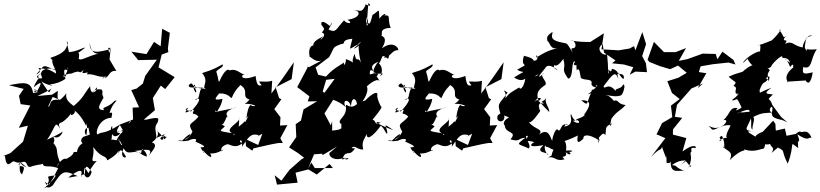

<svg xmlns="http://www.w3.org/2000/svg" viewBox="-70 -1000 5440 1274"><path d="M483 -92C444 -60 496 -28 506 -62C433 -45 427 48 463 11C381 2 455 11 369 55C360 47 327 61 304 115C312 93 324 57 340 105C284 -14 332 1 276 -60C257 -28 312 -49 280 -99C312 -69 344 -107 346 -131C349 -118 235 -73 241 -70C301 -157 293 -209 330 -143C307 -195 338 -175 325 -185C342 -180 393 -228 411 -263C374 -209 450 -252 419 -270C434 -260 465 -239 503 -162C498 -201 515 -169 504 -107C501 -91 474 -147 517 -153L526 -107ZM656 -648C635 -704 665 -678 662 -673C585 -656 524 -633 525 -717C535 -634 583 -642 592 -646C504 -627 467 -592 452 -611C468 -685 411 -614 495 -684C478 -685 446 -659 388 -654C385 -663 363 -758 380 -714C370 -682 370 -650 264 -616C289 -585 282 -614 283 -618C261 -575 306 -548 301 -512C235 -555 231 -537 185 -550C192 -538 209 -523 170 -506C235 -573 198 -576 310 -529C293 -555 173 -555 209 -486C214 -469 131 -486 210 -512C168 -511 190 -470 189 -483C189 -483 167 -460 154 -421C232 -486 190 -421 173 -389C154 -410 144 -379 188 -393C131 -406 167 -416 183 -389C149 -383 147 -383 150 -380C137 -468 83 -451 -11 -435L87 -410L56 -364L67 -309L131 -300L55 -152L115 -166L83 -60L-1 16L-50 36L-37 35C-26 141 10 57 25 72C78 95 41 52 107 111C48 87 82 66 48 100C80 48 42 135 76 157C114 71 52 127 60 83C129 47 91 129 146 102C204 87 180 97 215 87C218 117 255 92 316 116C282 180 296 162 263 212C259 251 206 172 239 227C284 175 203 172 300 164C300 164 293 192 216 254C250 226 243 261 280 230C344 133 351 125 446 169C438 167 420 174 382 179C463 115 482 127 467 165C484 183 445 164 493 155C495 89 507 97 538 140C522 208 471 173 493 113C538 173 493 154 572 68C516 79 562 43 548 -25C606 55 631 25 642 64C642 64 704 31 717 0C723 67 708 -30 745 6C747 -58 688 -64 753 -72C656 -59 703 -94 644 -54C636 -71 673 9 686 -61C643 -2 676 -29 675 -164C651 -149 675 -57 728 -115C667 -133 749 -120 752 -140C712 -119 685 -110 728 -175C616 -103 609 -131 578 -108C559 -113 585 -218 674 -219C657 -206 694 -268 657 -249C674 -322 729 -343 689 -330C644 -279 598 -293 622 -269C565 -271 590 -303 617 -352C597 -396 621 -378 604 -406C537 -417 528 -356 572 -420C584 -404 530 -351 528 -428C490 -382 482 -345 409 -289C455 -292 353 -315 371 -381C320 -321 306 -317 314 -397C255 -357 249 -370 331 -336C243 -350 275 -296 249 -292L287 -373L179 -363C197 -374 229 -384 272 -412C246 -385 275 -359 204 -460C258 -424 295 -438 268 -430C241 -449 298 -430 364 -477C352 -528 350 -550 379 -532C369 -578 400 -536 349 -489C375 -532 374 -474 347 -496C405 -522 401 -507 399 -510C484 -548 439 -495 488 -539C447 -487 538 -540 505 -507C568 -511 572 -483 640 -492C584 -470 621 -470 614 -487C654 -468 645 -537 702 -529L657 -605L665 -688Z M794 -199C808 -203 778 -167 747 -156C739 -89 747 -158 694 -52C741 -105 707 -49 769 -17C743 -59 706 -43 765 37C767 56 721 45 750 -16C781 38 804 -8 866 16C876 -31 894 -54 839 -15C902 -21 915 52 896 37C856 21 874 17 823 2C894 -6 958 -23 911 41C940 0 993 -46 926 -58C919 -34 1004 -94 970 -137C983 -116 1006 -106 1021 -75C1051 -111 1031 -74 1015 -106C1016 -72 1008 -62 993 -82C1043 -132 1045 -116 968 -85C965 -138 950 -152 976 -188C986 -217 987 -227 901 -206H884L958 -269L944 -349L997 -432L1026 -409L1089 -488L982 -553L1003 -638L1047 -654L1044 -678L1057 -782L1006 -809L996 -693L952 -722L902 -641L802 -657L847 -601L971 -604L894 -497L878 -446L836 -412L801 -402L853 -288L810 -286L813 -207L724 -173L747 -133L776 -165Z M1360 -256C1356 -286 1352 -251 1397 -260C1341 -250 1397 -272 1406 -344C1332 -328 1367 -356 1384 -380C1451 -383 1461 -343 1468 -351C1496 -419 1528 -430 1523 -437C1590 -397 1525 -358 1587 -339C1631 -392 1574 -319 1553 -310C1592 -317 1658 -289 1601 -297C1593 -314 1576 -297 1565 -218C1584 -232 1589 -255 1558 -191C1536 -208 1561 -140 1553 -194C1516 -153 1478 -149 1485 -102C1460 -125 1524 -83 1516 -219C1531 -188 1413 -147 1469 -116C1361 -133 1396 -131 1422 -162C1373 -196 1358 -156 1410 -177C1443 -226 1426 -238 1451 -217C1393 -259 1494 -290 1496 -285L1337 -253ZM1604 0 1612 -16C1668 -27 1720 -42 1778 -51H1807L1790 -83L1837 -170L1788 -167L1791 -222L1750 -276L1797 -341L1782 -349L1757 -427V-420L1865 -475L1880 -587C1831 -517 1783 -446 1731 -380L1736 -464C1693 -453 1679 -461 1649 -459C1682 -397 1682 -480 1663 -432C1656 -438 1635 -412 1626 -496C1520 -455 1525 -511 1556 -503C1521 -513 1498 -548 1453 -533C1445 -543 1423 -543 1385 -459C1377 -455 1381 -478 1367 -519C1354 -535 1421 -552 1407 -573C1366 -552 1358 -542 1271 -515C1324 -454 1259 -421 1299 -408C1260 -416 1240 -422 1282 -398C1288 -394 1254 -430 1214 -414C1234 -358 1245 -400 1206 -441C1200 -461 1145 -412 1227 -420C1220 -470 1186 -399 1297 -423C1233 -425 1270 -330 1222 -340C1266 -359 1262 -329 1197 -260C1189 -268 1135 -269 1180 -285C1125 -217 1206 -284 1217 -269C1197 -230 1220 -258 1247 -226C1201 -171 1171 -187 1207 -127C1190 -88 1158 -67 1157 -76C1200 -91 1216 -148 1138 -66C1085 -76 1122 -55 1181 -67C1197 -78 1247 -88 1227 -60C1309 -25 1287 -23 1260 -22C1298 41 1278 -2 1325 -23C1294 -13 1278 36 1277 -2C1331 60 1342 45 1324 18C1389 24 1437 -34 1401 4C1381 -38 1470 -49 1436 -43C1458 -46 1490 -4 1547 -57C1495 -38 1542 -113 1536 -27C1579 -90 1593 -117 1645 -104C1651 -99 1602 -75 1671 -113L1643 -38L1559 -77L1562 -30Z M2116 15C2110 45 2158 71 2214 46C2225 79 2278 30 2199 59C2232 -21 2242 51 2286 -16C2230 -8 2254 -89 2221 -48C2186 17 2232 -34 2228 24C2287 -67 2283 -5 2340 -8C2327 -66 2350 -75 2363 -112C2362 -46 2440 -140 2456 -166C2480 -151 2489 -112 2499 -113C2506 -152 2449 -200 2541 -136C2421 -180 2403 -202 2457 -185C2408 -168 2432 -196 2402 -206C2456 -271 2470 -294 2457 -294C2435 -336 2433 -363 2433 -363C2445 -415 2370 -358 2339 -315C2387 -346 2413 -354 2335 -327C2401 -419 2345 -454 2358 -418C2351 -417 2427 -490 2449 -462C2402 -542 2368 -559 2441 -591C2367 -500 2456 -522 2373 -465C2471 -505 2444 -525 2384 -506C2382 -537 2390 -546 2418 -517C2451 -498 2496 -533 2449 -491C2493 -547 2426 -618 2425 -559C2483 -606 2445 -656 2506 -609C2520 -666 2530 -673 2477 -614C2527 -627 2532 -670 2572 -667C2579 -677 2541 -737 2464 -679C2518 -771 2442 -754 2465 -772C2451 -819 2525 -814 2523 -815C2493 -882 2538 -907 2461 -895C2501 -891 2495 -935 2447 -877C2443 -953 2450 -931 2404 -902C2400 -912 2389 -821 2374 -849C2369 -810 2346 -840 2367 -891C2358 -895 2387 -840 2358 -833C2368 -863 2367 -892 2374 -980C2417 -943 2334 -977 2359 -974C2329 -906 2325 -934 2268 -934C2330 -933 2326 -881 2236 -869C2281 -840 2229 -840 2213 -865C2155 -803 2162 -780 2110 -804C2156 -883 2123 -840 2120 -827C2038 -893 2072 -818 2057 -845C2096 -789 2077 -815 2067 -782C2114 -774 2021 -702 2073 -758C2043 -742 1983 -716 2021 -675C2023 -720 1965 -698 1986 -620C1990 -631 2025 -572 2076 -605L1980 -554L1968 -558L1971 -552L1902 -422L1983 -361L1972 -327L2034 -328L1944 -274L1927 -200L1892 -176L1896 -91L1848 -22L1908 16L1948 47L1929 58L1851 127L1797 199L1753 163L1768 225L1905 212L1891 146L1976 124L2032 158L2117 88L2139 115H2019L1996 79L1975 117L1980 104L2014 24L2080 19L2171 -35L2134 -112V-196L2125 -168L2083 -247C2110 -287 2134 -330 2162 -369L2110 -366L2071 -392L2100 -490L2041 -504L2024 -553L2114 -621C2153 -689 2131 -684 2195 -708C2230 -707 2185 -735 2268 -743C2245 -647 2244 -678 2305 -704C2294 -704 2372 -757 2276 -677C2339 -695 2289 -744 2324 -585C2303 -633 2296 -574 2283 -643C2245 -559 2312 -579 2225 -608C2228 -580 2207 -551 2213 -586C2199 -572 2130 -545 2074 -468L2151 -477L2084 -386L2065 -350C2133 -354 2202 -312 2224 -289C2192 -346 2258 -347 2259 -279C2256 -354 2291 -359 2299 -310C2249 -264 2224 -326 2225 -295C2235 -221 2161 -208 2191 -178C2274 -245 2188 -177 2254 -204C2228 -231 2189 -238 2195 -150C2181 -129 2112 -142 2049 -110L2030 -40L2041 -43L2071 29L2167 -28Z M2752 -256C2748 -286 2744 -251 2789 -260C2733 -250 2789 -272 2798 -344C2724 -328 2759 -356 2776 -380C2843 -383 2853 -343 2860 -351C2888 -419 2920 -430 2915 -437C2982 -397 2917 -358 2979 -339C3023 -392 2966 -319 2945 -310C2984 -317 3050 -289 2993 -297C2985 -314 2968 -297 2957 -218C2976 -232 2981 -255 2950 -191C2928 -208 2953 -140 2945 -194C2908 -153 2870 -149 2877 -102C2852 -125 2916 -83 2908 -219C2923 -188 2805 -147 2861 -116C2753 -133 2788 -131 2814 -162C2765 -196 2750 -156 2802 -177C2835 -226 2818 -238 2843 -217C2785 -259 2886 -290 2888 -285L2729 -253ZM2996 0 3004 -16C3060 -27 3112 -42 3170 -51H3199L3182 -83L3229 -170L3180 -167L3183 -222L3142 -276L3189 -341L3174 -349L3149 -427V-420L3257 -475L3272 -587C3223 -517 3175 -446 3123 -380L3128 -464C3085 -453 3071 -461 3041 -459C3074 -397 3074 -480 3055 -432C3048 -438 3027 -412 3018 -496C2912 -455 2917 -511 2948 -503C2913 -513 2890 -548 2845 -533C2837 -543 2815 -543 2777 -459C2769 -455 2773 -478 2759 -519C2746 -535 2813 -552 2799 -573C2758 -552 2750 -542 2663 -515C2716 -454 2651 -421 2691 -408C2652 -416 2632 -422 2674 -398C2680 -394 2646 -430 2606 -414C2626 -358 2637 -400 2598 -441C2592 -461 2537 -412 2619 -420C2612 -470 2578 -399 2689 -423C2625 -425 2662 -330 2614 -340C2658 -359 2654 -329 2589 -260C2581 -268 2527 -269 2572 -285C2517 -217 2598 -284 2609 -269C2589 -230 2612 -258 2639 -226C2593 -171 2563 -187 2599 -127C2582 -88 2550 -67 2549 -76C2592 -91 2608 -148 2530 -66C2477 -76 2514 -55 2573 -67C2589 -78 2639 -88 2619 -60C2701 -25 2679 -23 2652 -22C2690 41 2670 -2 2717 -23C2686 -13 2670 36 2669 -2C2723 60 2734 45 2716 18C2781 24 2829 -34 2793 4C2773 -38 2862 -49 2828 -43C2850 -46 2882 -4 2939 -57C2887 -38 2934 -113 2928 -27C2971 -90 2985 -117 3037 -104C3043 -99 2994 -75 3063 -113L3035 -38L2951 -77L2954 -30Z M3498 -349C3546 -356 3492 -319 3502 -335C3486 -384 3502 -405 3549 -437C3565 -461 3501 -500 3540 -514C3484 -466 3508 -500 3547 -547C3559 -575 3596 -565 3631 -534C3559 -560 3668 -610 3618 -602C3592 -569 3616 -535 3668 -609C3690 -530 3646 -555 3700 -478C3736 -485 3719 -574 3739 -592C3768 -596 3694 -559 3783 -568C3770 -580 3748 -595 3757 -533C3777 -561 3779 -498 3782 -497C3777 -455 3871 -490 3854 -441C3863 -417 3898 -417 3882 -430C3912 -452 3875 -402 3829 -374C3924 -399 3849 -427 3854 -386C3819 -319 3839 -288 3787 -335C3870 -337 3838 -282 3802 -234C3832 -257 3806 -188 3822 -250C3800 -248 3840 -236 3751 -207C3780 -202 3785 -164 3731 -198C3791 -211 3745 -170 3721 -240C3701 -248 3754 -170 3673 -160C3677 -161 3689 -190 3696 -172C3643 -191 3656 -108 3627 -143C3614 -138 3598 -103 3594 -66C3583 -80 3572 -160 3506 -106C3541 -147 3480 -136 3437 -192C3452 -172 3501 -244 3515 -264C3503 -285 3495 -328 3539 -311C3512 -345 3511 -301 3558 -351C3534 -326 3578 -286 3574 -257L3496 -338L3476 -325ZM3991 -580 4070 -572 4132 -554 4108 -504 4146 -525 4223 -521 4216 -580 4191 -628 4217 -707 4192 -787 4146 -666 4137 -694 4107 -678 4035 -666 3921 -673 3937 -779 3846 -721C3739 -722 3754 -730 3717 -730C3748 -741 3764 -678 3729 -680C3720 -680 3719 -673 3732 -647C3695 -705 3700 -717 3657 -715C3680 -716 3667 -715 3640 -722C3561 -742 3607 -781 3594 -787C3551 -758 3560 -747 3563 -726C3583 -722 3574 -663 3642 -683C3611 -674 3575 -674 3489 -618C3486 -660 3515 -599 3475 -597C3456 -603 3489 -608 3407 -630C3375 -538 3462 -594 3361 -537C3407 -509 3431 -543 3341 -486C3386 -455 3418 -470 3429 -497C3438 -469 3389 -447 3502 -507C3489 -482 3447 -498 3419 -516C3417 -425 3380 -396 3376 -420C3283 -368 3306 -367 3281 -348C3303 -387 3243 -418 3298 -386C3240 -301 3225 -323 3255 -233C3269 -267 3260 -253 3234 -236C3211 -185 3286 -178 3276 -234C3239 -235 3252 -148 3274 -235C3385 -189 3299 -208 3339 -224C3285 -228 3260 -179 3279 -169C3283 -108 3367 -134 3317 -75C3387 -57 3360 -82 3416 -86C3347 -33 3368 -49 3438 -15C3460 -37 3411 -76 3419 -122C3375 -112 3442 -114 3429 -180C3367 -100 3416 -94 3433 -99C3415 -50 3427 -73 3475 -57C3449 -43 3428 -17 3536 -37C3472 21 3570 5 3568 29C3533 0 3544 -58 3556 -20C3546 -45 3614 13 3606 -15C3560 87 3634 2 3565 46C3613 32 3616 77 3677 56C3639 28 3700 52 3684 11C3727 -4 3724 48 3684 10C3740 9 3746 -7 3677 0C3692 21 3691 -66 3673 -64C3690 -66 3777 -104 3764 -103C3752 -34 3779 -60 3801 -80C3797 -103 3829 -119 3910 -66C3881 -122 3934 -106 3900 -109C3944 -106 3857 -147 3901 -67C3907 -33 3882 -69 3914 -98C3952 -144 3943 -64 3950 -131C3948 -177 3985 -166 3993 -190C3968 -131 3981 -184 3987 -212C4023 -264 4047 -264 4081 -303C4024 -309 4037 -343 4003 -331C3951 -395 3929 -355 3952 -370C3970 -367 4026 -352 4055 -370C4072 -397 4068 -405 4079 -448C4067 -406 4078 -435 4065 -441C4051 -398 3990 -423 4026 -382C3967 -468 3941 -396 3935 -428C3997 -510 4013 -533 4033 -475C4018 -562 4022 -494 4047 -539C4017 -490 3996 -534 3997 -512C4037 -506 4073 -520 4070 -479C4053 -467 4035 -540 3990 -543C3983 -495 3957 -576 3972 -511C3961 -513 3969 -544 3958 -641C3927 -624 3880 -680 3929 -707L3938 -651L4014 -599Z M4513 108C4535 66 4457 155 4502 105C4532 30 4499 19 4518 7C4515 -23 4518 -20 4545 -18C4554 -24 4538 -54 4459 5L4484 -84L4395 -107L4397 -237L4388 -132L4457 -218L4408 -225L4422 -304L4518 -413L4595 -446L4559 -414L4617 -514L4566 -522L4555 -536L4559 -496L4579 -560L4661 -574L4764 -585L4810 -572L4797 -602L4724 -657L4690 -607L4679 -642L4597 -644L4595 -645L4492 -608L4434 -596L4482 -681L4413 -654H4336L4269 -722L4227 -604L4239 -589L4309 -561L4377 -541L4429 -565L4487 -517L4431 -484L4358 -461L4389 -383L4440 -343L4382 -299L4391 -223L4323 -183L4286 -108L4298 -104L4345 -83L4249 42C4324 -36 4310 13 4326 -35C4314 -44 4324 -20 4350 49C4357 -6 4347 95 4357 82C4418 77 4355 91 4381 73C4376 169 4453 118 4483 138C4403 112 4429 96 4388 96C4438 58 4469 68 4480 63L4449 93L4481 69Z M5004 -123C5032 -143 4944 -113 4943 -93C4896 -122 4864 -136 4942 -127C4839 -136 4899 -146 4923 -250C4893 -274 4838 -232 4826 -272C4842 -212 4909 -273 4819 -247C4901 -280 4925 -290 4883 -209C4938 -247 4899 -152 4923 -140C4920 -172 4943 -208 4928 -224C4994 -257 5010 -248 5052 -253C5012 -269 5074 -332 5050 -247C5062 -247 5030 -222 5110 -206C5115 -195 5079 -225 5155 -188L5113 -224L5055 -303C5037 -363 5010 -323 5058 -373C5045 -379 4976 -367 5049 -418C4951 -381 4977 -375 4970 -401C4995 -473 5007 -440 5025 -476C4988 -470 5058 -526 5028 -460C5022 -512 5022 -507 5036 -532C5042 -533 5033 -540 5021 -550C5029 -552 5015 -537 5047 -557C5042 -567 5118 -642 5121 -623C5118 -603 5153 -634 5173 -584C5114 -616 5147 -627 5173 -555C5173 -555 5198 -592 5193 -552C5101 -478 5186 -439 5150 -458L5276 -466C5288 -443 5310 -439 5323 -520C5265 -507 5250 -505 5260 -555C5323 -535 5305 -611 5350 -673C5269 -665 5286 -686 5282 -661C5265 -692 5269 -678 5277 -736C5269 -762 5356 -765 5304 -764C5275 -759 5240 -668 5265 -684C5192 -692 5194 -735 5139 -709C5173 -757 5100 -704 5148 -766C5123 -735 5133 -768 5101 -799C5123 -822 5102 -770 5018 -704C5095 -752 5056 -712 5084 -699C5076 -764 5067 -729 4954 -697C4996 -718 4961 -654 4979 -651C4980 -682 4862 -609 4861 -582C4920 -641 4894 -608 4890 -610C4932 -529 4945 -600 4871 -535C4828 -494 4878 -516 4867 -546C4873 -515 4846 -529 4765 -491C4812 -446 4824 -463 4797 -430C4841 -417 4776 -372 4840 -394C4839 -411 4778 -376 4835 -377C4777 -358 4874 -402 4786 -335C4828 -328 4808 -377 4851 -287C4840 -278 4796 -252 4824 -283C4770 -291 4777 -246 4730 -202C4736 -206 4770 -207 4731 -169C4638 -123 4666 -137 4631 -166C4701 -128 4701 -175 4777 -169C4773 -146 4722 -89 4771 -64C4757 -108 4700 -69 4702 -65C4743 -71 4679 -81 4720 -99C4748 -51 4731 18 4730 -35C4733 4 4807 -6 4771 63C4862 -26 4881 10 4866 -9C4937 15 4980 -15 4991 -12C5001 -14 5002 -17 5014 -66C4977 -19 5085 -52 5040 -58C5035 -17 5079 -32 5050 15C5094 -27 5104 -20 5076 -29C5153 9 5105 -14 5157 86C5210 -54 5159 -66 5227 -17C5222 -29 5232 -83 5212 -72C5255 -31 5217 -120 5219 -110C5299 -57 5291 -92 5315 -86C5286 -153 5253 -114 5242 -126C5226 -136 5173 -75 5238 -117L5149 -99L5138 -147L5046 -126C5017 -110 5009 -148 5048 -93C5086 -146 5074 -91 5134 -143C5065 -83 5079 -152 5075 -178L5060 -199L4955 -87Z"/></svg>

Font: Hussar Lance
Style: ExBdObl
Weight: 700
Foundry: Cannot Into Space Fonts, PlusOne Fonts
Version: Version 2.270